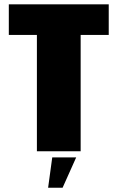

<svg xmlns="http://www.w3.org/2000/svg" viewBox="-20 -695 540 882"><path d="M149.5 0H350.5V-534.5H479.5V-675H20.5V-534.5H149.5ZM201 167.5H267.5L330 28H220Z"/></svg>

Font: Anybody Condensed Black
Style: Regular
Weight: 900
Width: 3
Designer: Tyler Finck
Foundry: Etcetera Type Company
Version: Version 1.113;gftools[0.9.25]